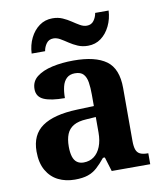

<svg xmlns="http://www.w3.org/2000/svg" viewBox="-86 -833 771 913"><g transform="rotate(-10 299.5 -377.0)"><path d="M202 10Q158 10 122.5 -7.5Q87 -25 66 -61.5Q45 -98 45 -153Q45 -234 101 -273Q157 -312 269 -316L351 -319V-374Q351 -408 347 -433.5Q343 -459 330 -473.5Q317 -488 289 -488Q264 -488 249 -474Q234 -460 228 -435.5Q222 -411 222 -380Q155 -380 121 -395Q87 -410 87 -447Q87 -484 115 -506Q143 -528 190 -538.5Q237 -549 293 -549Q398 -549 450.5 -511Q503 -473 503 -379V-124Q503 -97 508.5 -81.5Q514 -66 527.5 -59.5Q541 -53 563 -53H567V0H381L360 -69H351Q329 -42 309.5 -24.5Q290 -7 265 1.5Q240 10 202 10ZM257 -63Q286 -63 307 -78.5Q328 -94 339.5 -123Q351 -152 351 -191V-266L306 -263Q266 -261 243 -247.5Q220 -234 210 -209.5Q200 -185 200 -149Q200 -121 206 -101.5Q212 -82 225 -72.5Q238 -63 257 -63ZM374 -606Q347 -606 325 -615.5Q303 -625 284.5 -637.5Q266 -650 249.5 -659.5Q233 -669 217 -669Q195 -669 183 -652.5Q171 -636 168 -616H103Q105 -657 121.5 -690.5Q138 -724 165.5 -744Q193 -764 229 -764Q256 -764 277.5 -754.5Q299 -745 317.5 -732.5Q336 -720 352.5 -710.5Q369 -701 385 -701Q407 -701 419 -717.5Q431 -734 434 -754H499Q497 -714 480.5 -680Q464 -646 437 -626Q410 -606 374 -606Z"/></g></svg>

Font: Noto Serif Kannada
Style: Bold
Weight: 700
Version: Version 2.003